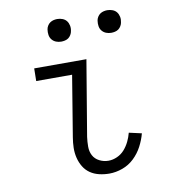

<svg xmlns="http://www.w3.org/2000/svg" viewBox="-82 -792 764 869"><g transform="rotate(-10 300.0 -357.0)"><path d="M351 8Q327 8 304 2.5Q281 -3 263 -15.5Q245 -28 233.5 -47Q222 -66 216.5 -88.5Q211 -111 211.5 -134.5Q212 -158 216 -182L262 -462H97L98 -520H338L280 -173Q277 -151 277 -128.5Q277 -106 286.5 -88Q296 -70 315.5 -60Q335 -50 357 -50Q377 -50 397 -59Q417 -68 431 -84Q445 -100 454.5 -119.5Q464 -139 469 -159L527 -146Q519 -116 504 -87.5Q489 -59 465.5 -36.5Q442 -14 411.5 -3Q381 8 351 8ZM470 -618Q457 -618 446 -622.5Q435 -627 427.5 -636Q420 -645 418 -657.5Q416 -670 418 -683Q419 -691 424 -699.5Q429 -708 436.5 -713Q444 -718 452.5 -720Q461 -722 469 -722Q482 -722 493.5 -717.5Q505 -713 512 -704Q519 -695 521.5 -682.5Q524 -670 521 -657Q520 -649 515 -640.5Q510 -632 503 -627Q496 -622 487 -620Q478 -618 470 -618ZM240 -618Q227 -618 216 -622.5Q205 -627 197.5 -636Q190 -645 188 -657.5Q186 -670 188 -683Q189 -691 194 -699.5Q199 -708 206.5 -713Q214 -718 222.5 -720Q231 -722 239 -722Q252 -722 263.5 -717.5Q275 -713 282 -704Q289 -695 291.5 -682.5Q294 -670 291 -657Q290 -649 285 -640.5Q280 -632 273 -627Q266 -622 257 -620Q248 -618 240 -618Z"/></g></svg>

Font: Iosevka HT Light Extended
Style: Italic
Weight: 300
Width: 7
Italic angle: -9°
Monospace: yes
Designer: Belleve Invis
Foundry: Belleve Invis
Version: Version 32.3.0; ttfautohint (v1.8.4)